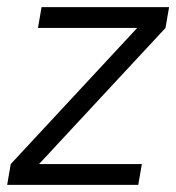

<svg xmlns="http://www.w3.org/2000/svg" viewBox="-36 -516 492 536"><path d="M-16 0 -6 -58 347 -438H70L80 -496H436L426 -438L73 -58H360L350 0Z"/></svg>

Font: DM Sans 36pt Light
Style: Italic
Weight: 300
Italic angle: -10°
Designer: Colophon Foundry, Jonny Pinhorn
Foundry: Colophon Foundry
Version: Version 4.004;gftools[0.9.30]